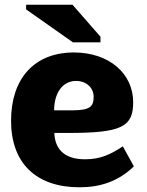

<svg xmlns="http://www.w3.org/2000/svg" viewBox="-20 -786 623 816"><path d="M318 10C406 10 483 -15 549 -79L502 -164C450 -130 408 -109 341 -109C247 -109 213 -159 211 -221H273C499 -221 546 -248 546 -352C546 -472 445 -563 294 -563C125 -563 27 -451 27 -273C27 -92 134 10 318 10ZM210 -317C210 -388 244 -442 303 -442C349 -442 378 -411 378 -375C378 -333 363 -317 285 -317ZM288 -766H91V-746L290 -606H407V-630Z"/></svg>

Font: Frost ExtraBold
Style: Regular
Weight: 800
Designer: Lee Frost
Foundry: Lee Frost for Ice Communication Norge AS
Version: Version 2.011;hotconv 1.0.107;makeotfexe 2.5.65593